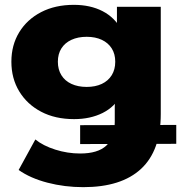

<svg xmlns="http://www.w3.org/2000/svg" viewBox="-20 -570 758 793"><path d="M324 203Q247 203 176 184.5Q105 166 57 132L126 6Q158 32 208.5 48Q259 64 311 64Q384 64 419 31.5Q454 -1 454 -67V-131L464 -290L463 -443V-542H644V-99Q644 52 562.5 127.5Q481 203 324 203ZM311 25V-53L708 -54V24ZM286 -78Q208 -78 150 -108.5Q92 -139 59.5 -192.5Q27 -246 27 -315Q27 -384 59.5 -437Q92 -490 150 -520Q208 -550 285 -550Q353 -550 403.5 -524Q454 -498 482.5 -446Q511 -394 511 -313Q511 -233 483 -181Q455 -129 404 -103.5Q353 -78 286 -78ZM338 -211Q374 -211 400.5 -223.5Q427 -236 441.5 -259.5Q456 -283 456 -315Q456 -347 441.5 -370Q427 -393 400.5 -405.5Q374 -418 338 -418Q302 -418 275 -405.5Q248 -393 233.5 -370Q219 -347 219 -315Q219 -283 233.5 -259.5Q248 -236 275 -223.5Q302 -211 338 -211Z"/></svg>

Font: Montserrat Thin ExtraBold
Style: Regular
Weight: 800
Version: Version 9.000